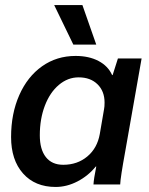

<svg xmlns="http://www.w3.org/2000/svg" viewBox="-20 -732 593 762"><path d="M24 -188Q24 -281 56.5 -354.5Q89 -428 147 -469Q205 -510 280 -510Q333 -510 371 -490Q409 -470 425 -434H427L448 -500H542L477 -131Q458 -27 457 0H351Q352 -21 362 -71H360Q330 -34 287.5 -12Q245 10 201 10Q119 10 71.5 -43.5Q24 -97 24 -188ZM376 -200 393 -299Q395 -308 395 -325Q395 -370 367 -397.5Q339 -425 292 -425Q249 -425 213.5 -395Q178 -365 158 -312.5Q138 -260 138 -195Q138 -139 162 -108.5Q186 -78 231 -78Q287 -78 326.5 -111Q366 -144 376 -200ZM195 -712H307L362 -555H271Z"/></svg>

Font: Sarabun SemiBold
Style: Italic
Weight: 600
Italic angle: -10°
Designer: Suppakit Chalermlarp | Katatrad Co.,Ltd.
Foundry: Cadson Demak Co.,Ltd.
Version: Version 1.000; ttfautohint (v1.6)